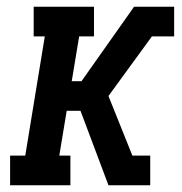

<svg xmlns="http://www.w3.org/2000/svg" viewBox="-20 -550 540 570"><path d="M10 0V-88H55L113 -442H80V-530H259V-442H215L193 -309H222L378 -530H497V-442H431L302 -265L373 -88H426V0H302L219 -221H178L156 -88H189V0Z"/></svg>

Font: Iosevka Curly Slab SmBdObl
Style: Regular
Weight: 600
Italic angle: -9°
Monospace: yes
Designer: Belleve Invis
Foundry: Belleve Invis
Version: Version 11.0.0; ttfautohint (v1.8.3)